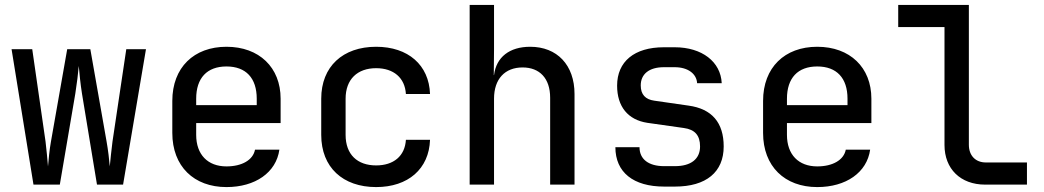

<svg xmlns="http://www.w3.org/2000/svg" viewBox="-20 -750 4240 780"><path d="M116 0H223L286 -370C292 -407 298 -457 300 -482C302 -457 307 -407 313 -370L374 0H480L573 -550H493L437 -175C433 -142 428 -99 426 -74C424 -99 419 -142 413 -175L347 -550H253L187 -175C181 -142 177 -99 175 -74C173 -99 169 -142 165 -175L111 -550H27Z M900 10C1017 10 1102 -49 1115 -142H1016C1008 -100 963 -74 900 -74C824 -74 777 -122 777 -202V-250H1120V-349C1120 -476 1033 -560 900 -560C768 -560 680 -476 680 -340V-210C680 -74 768 10 900 10ZM777 -349C777 -433 821 -480 900 -480C979 -480 1023 -433 1023 -349V-323H777Z M1508 10C1638 10 1723 -64 1727 -182H1629C1625 -116 1579 -78 1508 -78C1432 -78 1384 -122 1384 -202V-349C1384 -428 1432 -473 1508 -473C1579 -473 1625 -434 1629 -368H1727C1723 -486 1638 -560 1508 -560C1373 -560 1285 -480 1285 -349V-202C1285 -70 1373 10 1508 10Z M1888 0H1987V-349C1987 -429 2031 -476 2103 -476C2172 -476 2215 -432 2215 -353V0H2314V-368C2314 -486 2243 -560 2134 -560C2050 -560 1996 -518 1987 -445H1986L1987 -550V-730H1888Z M2678 8H2722C2849 8 2920 -51 2920 -155C2920 -252 2872 -308 2777 -321L2638 -341C2602 -346 2583 -366 2583 -403C2583 -449 2617 -477 2677 -477H2721C2775 -477 2810 -450 2812 -412H2912C2908 -499 2832 -558 2721 -558H2677C2557 -558 2487 -500 2487 -402C2487 -317 2531 -263 2610 -251L2758 -230C2803 -224 2824 -200 2824 -155C2824 -104 2787 -75 2722 -75H2678C2615 -75 2578 -103 2578 -152H2480C2480 -50 2553 8 2678 8Z M3300 10C3417 10 3502 -49 3515 -142H3416C3408 -100 3363 -74 3300 -74C3224 -74 3177 -122 3177 -202V-250H3520V-349C3520 -476 3433 -560 3300 -560C3168 -560 3080 -476 3080 -340V-210C3080 -74 3168 10 3300 10ZM3177 -349C3177 -433 3221 -480 3300 -480C3379 -480 3423 -433 3423 -349V-323H3177Z M3982 0H4152V-90H3985C3943 -90 3916 -118 3916 -162V-730H3629V-640H3817V-161C3817 -64 3882 0 3982 0Z"/></svg>

Font: JetBrains Mono Medium
Style: Regular
Weight: 436
Monospace: yes
Designer: Philipp Nurullin, Konstantin Bulenkov
Foundry: JetBrains
Version: Version 2.305